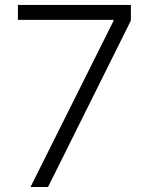

<svg xmlns="http://www.w3.org/2000/svg" viewBox="-20 -747 603 767"><path d="M101.9 0H171.9L502.8 -664.8V-727.3H51.5V-667.6H433.2V-663Z"/></svg>

Font: Karasuma Gothic
Style: Light
Weight: 300
Designer: Rasmus Andersson / Ryoko Nishizuka
Foundry: rsms
Version: Version 1.00